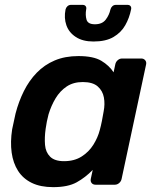

<svg xmlns="http://www.w3.org/2000/svg" viewBox="-20 -761 646 791"><path d="M199 10Q147 10 111 -7.5Q75 -25 54.5 -57Q34 -89 28 -132.5Q22 -176 30 -228Q34 -246 37 -260.5Q40 -275 44 -293Q57 -343 78.5 -386Q100 -429 131.5 -461.5Q163 -494 205.5 -512Q248 -530 303 -530Q365 -530 397.5 -510.5Q430 -491 448 -463L455 -496Q457 -506 465 -513Q473 -520 483 -520H562Q572 -520 578 -513Q584 -506 582 -496L481 -24Q479 -14 471 -7Q463 0 453 0H374Q363 0 357.5 -7Q352 -14 354 -24L362 -61Q332 -30 296 -10Q260 10 199 10ZM244 -97Q286 -97 316 -116Q346 -135 364.5 -164.5Q383 -194 391 -225Q396 -243 400 -263.5Q404 -284 407 -302Q413 -332 408 -359.5Q403 -387 382.5 -405Q362 -423 321 -423Q282 -423 254.5 -404.5Q227 -386 209 -356Q191 -326 180 -290Q176 -275 173 -260Q170 -245 168 -230Q163 -194 165.5 -164Q168 -134 186.5 -115.5Q205 -97 244 -97ZM365 -590Q321 -590 292.5 -608.5Q264 -627 253.5 -657Q243 -687 250 -722Q252 -730 258 -735.5Q264 -741 273 -741H320Q329 -741 333 -735.5Q337 -730 335 -722Q331 -699 336.5 -680Q342 -661 371 -661Q401 -661 415.5 -680Q430 -699 435 -722Q437 -730 443 -735.5Q449 -741 458 -741H505Q514 -741 518 -735.5Q522 -730 520 -722Q513 -687 496 -657Q479 -627 447.5 -608.5Q416 -590 365 -590Z"/></svg>

Font: Rubik Medium
Style: Italic
Weight: 500
Italic angle: -12°
Designer: Hubert and Fischer
Foundry: Hubert and Fischer
Version: Version 2.300;gftools[0.9.30]